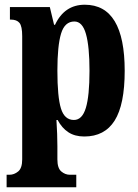

<svg xmlns="http://www.w3.org/2000/svg" viewBox="-20 -566 584 813"><path d="M8 174H20Q40 174 57 160Q74 146 74 109V-413Q74 -455 62.5 -469Q51 -483 26 -483H22V-536H191L209 -461H213Q253 -546 339 -546Q508 -546 508 -266Q508 -123 465.5 -55.5Q423 12 337 12Q297 12 269.5 -6Q242 -24 224 -58H219Q223 4 223 53V109Q223 146 239.5 160Q256 174 276 174H303V227H8ZM359 -266Q359 -369 344 -422Q329 -475 295 -475Q254 -475 238.5 -423.5Q223 -372 223 -267Q223 -156 238 -107Q253 -58 293 -58Q328 -58 343.5 -109Q359 -160 359 -266Z"/></svg>

Font: Noto Serif CondExtraBold
Style: Regular
Weight: 800
Width: 3
Designer: Monotype Design Team
Foundry: Monotype Imaging Inc.
Version: Version 1.001